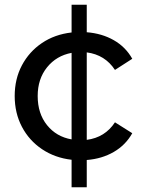

<svg xmlns="http://www.w3.org/2000/svg" viewBox="-20 -670 611 810"><path d="M465 -154 538 -108Q510 -58 460 -29Q410 0 346 5V120H282V4Q212 -4 157.5 -40.5Q103 -77 72.5 -135Q42 -193 42 -265Q42 -337 72.5 -394.5Q103 -452 157 -488.5Q211 -525 282 -533V-650H346V-534Q410 -529 460 -500.5Q510 -472 538 -422L465 -375Q423 -439 346 -449V-80Q423 -90 465 -154ZM282 -82V-447Q218 -435 178.5 -386Q139 -337 139 -265Q139 -191 178.5 -142Q218 -93 282 -82Z"/></svg>

Font: Montserrat Alternates Medium
Style: Regular
Weight: 500
Designer: Julieta Ulanovsky
Foundry: Julieta Ulanovsky
Version: Version 7.200